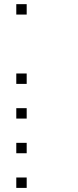

<svg xmlns="http://www.w3.org/2000/svg" viewBox="-20 -795 373 923"><path d="M108.3 58.3V108.3H58.3V58.3ZM108.3 -108.3V-58.3H58.3V-108.3ZM108.3 -275V-225H58.3V-275ZM108.3 -441.7V-391.7H58.3V-441.7ZM108.3 -775V-725H58.3V-775Z"/></svg>

Font: 0xA000-Boxes
Style: Boxes
Weight: 400
Version: Version 0.1